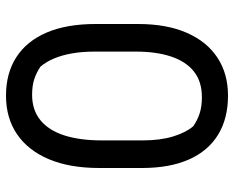

<svg xmlns="http://www.w3.org/2000/svg" viewBox="-90 -670 780 640"><g transform="rotate(-90 300.0 -350.0)"><path d="M301 -720Q376 -720 429.5 -685.5Q483 -651 511.5 -584.5Q540 -518 540 -421V-280Q540 -184 510.5 -117Q481 -50 427.5 -15Q374 20 301 20Q225 20 171 -13Q117 -46 88.5 -110Q60 -174 60 -267V-409Q60 -508 89.5 -577.5Q119 -647 173 -683.5Q227 -720 301 -720ZM152 -265Q152 -206 165 -163.5Q178 -121 199 -96Q219 -82 242 -74.5Q265 -67 296 -67Q348 -67 381.5 -93.5Q415 -120 431.5 -169.5Q448 -219 448 -287V-423Q448 -466 442 -500Q436 -534 425 -560Q414 -586 398 -605Q379 -618 357 -625.5Q335 -633 304 -633Q253 -633 219 -605Q185 -577 168.5 -525Q152 -473 152 -401Z"/></g></svg>

Font: Rec Mono Semicasual
Style: Regular
Weight: 400
Version: Version 1.085; ttfautohint (v1.8.4.7-5d5b)